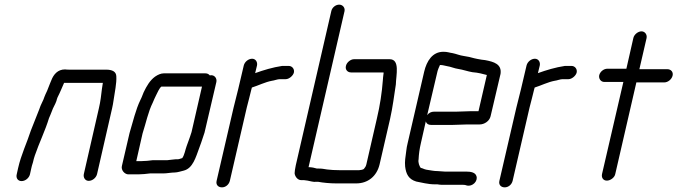

<svg xmlns="http://www.w3.org/2000/svg" viewBox="-20 -758 2918 827"><path d="M109 -7 115 -34C116 -39 118 -47 122 -59C124 -69 127 -79 130 -88C148 -141 175 -196 191 -249C195 -259 200 -269 203 -278C209 -296 217 -306 223 -323C224 -328 226 -334 228 -339C239 -360 247 -381 256 -401H423C422 -393 420 -384 419 -375C416 -350 413 -321 406 -292L341 -8C338 7 347 21 362 21C378 21 394 8 398 -8L463 -292C466 -303 467 -314 469 -325C474 -361 483 -399 481 -430C480 -450 463 -458 437 -458H280C273 -458 267 -458 260 -459C229 -459 211 -438 201 -412C200 -409 198 -405 196 -400C191 -386 188 -381 183 -367L176 -352C172 -344 170 -336 167 -329L160 -314C156 -307 153 -298 149 -287C136 -256 126 -227 113 -196C96 -143 71 -92 58 -34L52 -7C48 9 57 22 73 22C89 22 105 9 109 -7Z M589 -64H567L594 -183C609 -229 618 -276 638 -316C643 -327 647 -338 652 -347C658 -359 666 -378 675 -385H850L805 -189C799 -170 798 -168 792 -151L784 -129C778 -113 775 -91 765 -77L752 -73C749 -72 746 -72 744 -72C739 -72 733 -72 727 -71L709 -69C704 -68 700 -68 696 -68H638C624 -66 604 -64 589 -64ZM531 -7H576C590 -7 612 -9 626 -11H683C699 -11 717 -15 732 -15C745 -15 761 -21 771 -23C811 -33 823 -80 839 -123L847 -145C853 -162 854 -167 861 -187L912 -405C915 -420 905 -434 890 -434C888 -434 886 -434 884 -433C879 -439 873 -442 865 -442H685C674 -442 661 -437 648 -428C626 -412 612 -388 599 -361C594 -350 591 -339 585 -328C564 -285 553 -234 538 -185L505 -43C501 -26 515 -9 531 -7Z M1030 -476 1006 -374C1000 -350 992 -319 986 -294L913 21C909 38 920 49 936 49C952 49 966 37 970 21L1043 -295C1049 -320 1058 -351 1063 -374L1065 -381C1091 -389 1123 -405 1151 -410C1161 -411 1175 -417 1185 -417H1211C1225 -417 1243 -432 1246 -446C1249 -461 1238 -474 1224 -474H1195C1155 -468 1115 -456 1079 -443L1087 -476C1090 -491 1081 -505 1066 -505C1050 -505 1034 -492 1030 -476Z M1470 -474C1466 -458 1477 -446 1492 -446H1632C1633 -444 1632 -442 1632 -441C1630 -430 1630 -421 1629 -412C1625 -359 1617 -305 1603 -246L1558 -50C1556 -41 1552 -36 1547 -30C1543 -27 1531 -25 1527 -25H1442C1425 -25 1403 -26 1389 -28C1375 -30 1368 -32 1353 -32H1345C1336 -35 1322 -38 1309 -38L1464 -710C1467 -725 1456 -738 1441 -738C1425 -738 1410 -725 1407 -710L1254 -46C1251 -31 1249 -19 1249 -12C1250 1 1261 18 1278 18H1290C1295 19 1299 19 1305 20C1318 22 1329 27 1343 25H1350C1371 29 1401 32 1429 32H1514C1565 32 1603 1 1615 -50L1660 -245C1672 -298 1677 -344 1685 -394C1686 -435 1704 -503 1658 -503H1505C1490 -503 1473 -489 1470 -474Z M1875 -478H1876C1889 -478 1893 -475 1906 -473C1921 -471 1938 -463 1954 -461C1974 -458 1996 -450 2015 -447L2033 -445L2049 -442C2058 -440 2069 -437 2077 -435L2041 -279H2006C1993 -279 1958 -277 1944 -277H1849C1838 -277 1827 -272 1820 -262L1864 -449C1865 -455 1872 -472 1875 -478ZM1993 -222H2046C2066 -222 2088 -236 2093 -257L2136 -440C2142 -482 2107 -492 2070 -499L2054 -501C2048 -502 2042 -503 2037 -504L2023 -507C2010 -511 1992 -515 1977 -517C1961 -519 1945 -526 1930 -529C1915 -531 1908 -535 1890 -535C1843 -535 1818 -496 1807 -449L1736 -142C1733 -130 1731 -119 1730 -109C1726 -80 1723 -63 1725 -41C1729 -8 1740 14 1773 24C1796 28 1823 36 1853 36H1864C1871 37 1876 38 1882 38H1974C1981 38 1986 39 1991 41C2015 47 2040 22 2032 0C2027 -15 2009 -19 1987 -19H1895C1885 -19 1876 -21 1866 -21C1846 -21 1834 -25 1817 -27C1806 -29 1802 -33 1792 -35C1787 -42 1780 -57 1783 -72C1784 -93 1787 -117 1793 -142L1814 -235C1817 -225 1825 -220 1836 -220H1931C1945 -220 1979 -222 1993 -222Z M2248 -476 2224 -374C2218 -350 2210 -319 2204 -294L2131 21C2127 38 2138 49 2154 49C2170 49 2184 37 2188 21L2261 -295C2267 -320 2276 -351 2281 -374L2283 -381C2309 -389 2341 -405 2369 -410C2379 -411 2393 -417 2403 -417H2429C2443 -417 2461 -432 2464 -446C2467 -461 2456 -474 2442 -474H2413C2373 -468 2333 -456 2297 -443L2305 -476C2308 -491 2299 -505 2284 -505C2268 -505 2252 -492 2248 -476Z M2708 -594 2678 -462H2596C2581 -462 2565 -450 2561 -434C2558 -419 2568 -405 2583 -405H2665L2573 -8C2570 7 2578 20 2594 20C2609 20 2627 7 2630 -8L2721 -403H2841C2857 -403 2873 -416 2877 -432C2881 -448 2870 -460 2854 -460H2734L2765 -594C2768 -609 2758 -623 2743 -623C2728 -623 2711 -609 2708 -594Z"/></svg>

Font: Electronic
Style: It
Weight: 400
Version: Version 1.011